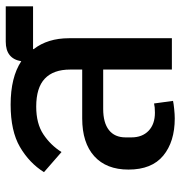

<svg xmlns="http://www.w3.org/2000/svg" viewBox="0 -618 628 668"><g transform="rotate(-90 314.0 -284.0)"><path d="M236 10Q155 10 106.5 -30Q58 -70 58 -151Q58 -228 104.5 -270Q151 -312 236 -312H406V-354Q406 -412 374.5 -442Q343 -472 277 -472Q218 -472 180.5 -447Q143 -422 119 -384L49 -445Q81 -496 136.5 -528.5Q192 -561 284 -561Q379 -561 435 -524Q444 -578 503 -578H626V-483H477V-481Q515 -432 515 -358V0H406V-239H269Q221 -239 195.5 -219Q170 -199 170 -161V-141Q170 -103 193 -81Q216 -59 256 -59Q276 -59 288 -62L297 4Q288 6 269 8Q250 10 236 10Z"/></g></svg>

Font: IBM Plex Sans Thai Medium
Style: Regular
Weight: 500
Designer: Mike Abbink, Paul van der Laan, Pieter van Rosmalen, Ben Mitchell, Mark Frömberg
Foundry: Bold Monday
Version: Version 1.1